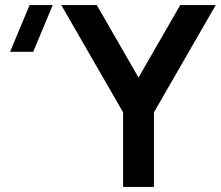

<svg xmlns="http://www.w3.org/2000/svg" viewBox="-20 -740 874 760"><path d="M589.3 0H467.3V-295.2L222.5 -720H363L528.3 -433.2L693.5 -720H834L589.3 -295.2ZM20 -535H111.5L188.7 -720H97.2Z"/></svg>

Font: Manrope Variable Light
Style: Regular
Weight: 200
Designer: Mikhail Sharanda
Foundry: Mikhail Sharanda
Version: Version 4.505